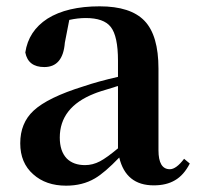

<svg xmlns="http://www.w3.org/2000/svg" viewBox="-20 -571 622 607"><path d="M189 16Q125 16 85 -20Q44 -56 44 -118Q44 -182 86 -221Q131 -263 244 -298Q291 -314 353 -328V-379Q353 -457 330 -486Q308 -514 251 -514Q226 -514 199 -508L185 -436Q179 -359 120 -359Q69 -359 60 -405Q70 -473 130 -512Q192 -551 295 -551Q393 -551 437 -505Q481 -459 481 -354V-96Q481 -36 517 -36Q537 -36 562 -69L580 -54Q561 -17 533 -1Q506 15 466 15Q378 15 357 -73Q311 -25 280 -7Q241 16 189 16ZM249 -49Q273 -49 296 -61Q317 -72 353 -102V-299Q348 -298 340 -295Q292 -281 278 -275Q169 -232 169 -136Q169 -93 191 -70Q212 -49 249 -49Z"/></svg>

Font: GenRyuMin TW B
Style: Regular
Weight: 700
Version: Version 1.501;PS 1;hotconv 16.6.51;makeotf.lib2.5.65220